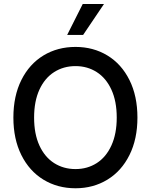

<svg xmlns="http://www.w3.org/2000/svg" viewBox="-20 -958 775 987"><path d="M368.2 9.8Q275.9 9.8 203.4 -34.4Q130.9 -78.6 89.8 -160.9Q48.8 -243.2 48.8 -353.5Q48.8 -464.4 89.8 -546.6Q130.9 -628.9 203.4 -672.9Q275.9 -716.8 368.2 -716.8Q459.5 -716.8 532 -672.9Q604.5 -628.9 645.5 -546.6Q686.5 -464.4 686.5 -353.5Q686.5 -243.2 645.5 -160.9Q604.5 -78.6 532 -34.4Q459.5 9.8 368.2 9.8ZM368.2 -618.2Q306.6 -618.2 258.3 -587.4Q210 -556.6 182.6 -497.1Q155.3 -437.5 155.3 -353.5Q155.3 -269.5 182.6 -210Q210 -150.4 258.3 -119.6Q306.6 -88.9 368.2 -88.9Q429.2 -88.9 477.3 -119.6Q525.4 -150.4 552.7 -210.2Q580.1 -270 580.1 -353.5Q580.1 -437.5 552.7 -497.1Q525.4 -556.6 477.3 -587.4Q429.2 -618.2 368.2 -618.2ZM405.3 -937.5H514.6L407.2 -778.3H325.2Z"/></svg>

Font: Pretendard Medium
Style: Regular
Weight: 500
Designer: Base glyphs from Inter by Rasmus Andersson; Hangeul glyphs from Noto Sans CJK(Source Han Sans) by Jang Soo-young and Kan
Foundry: Kil Hyung-jin
Version: Version 1.309